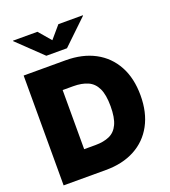

<svg xmlns="http://www.w3.org/2000/svg" viewBox="-167 -1075 1057 1195"><g transform="rotate(-20 361.5 -477.0)"><path d="M327.1 0H46.9V-727.5H324.2Q436.5 -727.5 518.1 -683.8Q599.6 -640.1 644 -558.6Q688.5 -477.1 688.5 -363.3Q688.5 -250 644.3 -168.5Q600.1 -86.9 519 -43.5Q438 0 327.1 0ZM244.1 -168H319.3Q373.5 -168 411.9 -185.1Q450.2 -202.1 470.2 -244.9Q490.2 -287.6 490.2 -363.3Q490.2 -439.5 469.7 -482.2Q449.2 -524.9 409.9 -542.2Q370.6 -559.6 313.5 -559.6H244.1ZM220.7 -954.1 290 -873 359.4 -954.1H521.5V-951.2L358.4 -794.9H221.7L58.6 -951.2V-954.1Z"/></g></svg>

Font: Inter Black
Style: Regular
Weight: 900
Designer: Rasmus Andersson
Foundry: rsms
Version: Version 4.000;git-a52131595